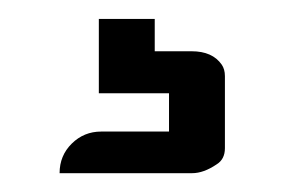

<svg xmlns="http://www.w3.org/2000/svg" viewBox="-20 -20 301 203"><path d="M143.6 34.2H182.6Q204.6 34.2 214.4 48.3Q217.8 53.2 217.8 60.5V136.7Q217.8 148.4 209 153.8Q195.3 163.1 183.1 163.1H43Q43 144.5 55.9 131.8Q68.8 119.1 86.9 119.1H158.7V78.6H84.5V0H143.6Z"/></svg>

Font: Ebtekar Inline 2
Style: Inline-2
Weight: 500
Designer: Arman Khorramak
Foundry: Arman Khorramak
Version: Version 2.000